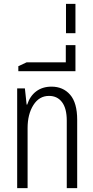

<svg xmlns="http://www.w3.org/2000/svg" viewBox="-20 -975 484 995"><path d="M69 0V-517H109L118 -433H121Q135 -477 167.5 -501.5Q200 -526 247 -526Q307 -526 343.5 -484Q380 -442 380 -354V0H326V-350Q326 -413 301.5 -445.5Q277 -478 234 -478Q183 -478 153 -430.5Q123 -383 123 -311V0Z M75 -606V-632L118 -652H321V-741H371V-606Z M322 -803V-955H371V-803Z"/></svg>

Font: Noto Sans Thai UI ExtCond Light
Style: Regular
Weight: 300
Width: 2
Designer: Monotype Design Team
Foundry: Monotype Imaging Inc.
Version: Version 2.000; ttfautohint (v1.8.4.7-5d5b)